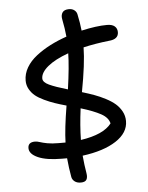

<svg xmlns="http://www.w3.org/2000/svg" viewBox="-62 -866 825 1067"><g transform="rotate(-5 350.0 -333.0)"><path d="M252.9 8.8Q166.5 8.8 119.1 -12.2Q71.8 -33.2 71.8 -65.9Q71.8 -99.1 110.8 -99.1Q123 -99.1 137.9 -94Q152.8 -88.9 178.2 -84Q203.6 -79.1 241.2 -79.1H279.8Q281.7 -154.3 303.2 -283.2Q265.1 -293.9 238.5 -303Q211.9 -312 181.4 -326.4Q150.9 -340.8 132.3 -356Q113.8 -371.1 101.3 -393.1Q88.9 -415 88.9 -440.9Q88.9 -479 109.1 -513.7Q129.4 -548.3 165.3 -576.2Q201.2 -604 243.4 -625.7Q285.6 -647.5 335.9 -665Q332 -708.5 320.8 -765.1Q316.9 -786.6 326.9 -801.3Q336.9 -815.9 363.8 -815.9Q380.9 -815.9 393.1 -806.6Q405.3 -797.4 408.2 -782.2Q418.5 -733.9 422.9 -690.9Q507.3 -710 565.9 -710Q594.7 -710 608.9 -697.8Q623 -685.5 623 -665Q623 -625 568.8 -621.1Q493.7 -612.8 425.8 -597.2Q424.8 -507.3 395 -350.1Q433.6 -338.4 463.1 -327.6Q492.7 -316.9 524.7 -300.3Q556.6 -283.7 577.4 -265.6Q598.1 -247.6 611.6 -222.7Q625 -197.8 625 -168.9Q625 -103.5 555.7 -58.3Q486.3 -13.2 368.2 2Q373 55.2 380.9 101.1Q384.8 124.5 377 137.2Q369.1 149.9 345.2 149.9Q323.7 149.9 310.5 139.4Q297.4 128.9 294.9 113.8Q285.6 63 280.8 8.8ZM182.1 -444.8Q182.1 -423.8 216.1 -408Q250 -392.1 318.8 -372.1Q336.9 -499.5 337.9 -571.8Q263.2 -544.9 222.7 -511.5Q182.1 -478 182.1 -444.8ZM538.1 -163.1Q531.2 -195.8 491.2 -217.8Q451.2 -239.7 379.9 -261.2Q367.2 -164.1 366.2 -85.9Q493.2 -104.5 538.1 -163.1Z"/></g></svg>

Font: Shantell Sans Irregular
Style: Regular
Weight: 400
Designer: Stephen Nixon, Anya Danilova, Shantell Martin
Foundry: Arrow Type
Version: Version 1.006;[9816181b4]